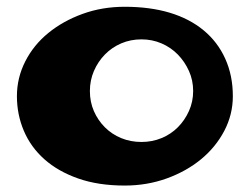

<svg xmlns="http://www.w3.org/2000/svg" viewBox="-20 -540 756 581"><path d="M357.4 -519.5Q433.6 -519.5 493.7 -501.5Q553.7 -483.4 596.2 -448.2Q638.7 -413.1 661.6 -362.3Q684.6 -311.5 684.6 -249Q684.6 -193.4 658.7 -144Q632.8 -94.7 588.4 -58.1Q543.9 -21.5 484.4 0Q424.8 21.5 357.4 21.5Q277.3 21.5 216.3 0Q155.3 -21.5 114.3 -58.1Q73.2 -94.7 52.2 -144Q31.2 -193.4 31.2 -249Q31.2 -304.7 56.6 -354.5Q82 -404.3 126.5 -440.4Q170.9 -476.6 230 -498Q289.1 -519.5 357.4 -519.5ZM408.2 -110.4Q440.4 -110.4 468.8 -122.1Q497.1 -133.8 518.1 -154.8Q539.1 -175.8 551.8 -204.1Q564.5 -232.4 564.5 -264.6Q564.5 -296.9 551.8 -325.2Q539.1 -353.5 518.1 -375Q497.1 -396.5 468.8 -408.7Q440.4 -420.9 408.2 -420.9Q375 -420.9 346.7 -408.7Q318.4 -396.5 297.4 -375Q276.4 -353.5 264.2 -325.2Q252 -296.9 252 -264.6Q252 -231.4 264.2 -203.6Q276.4 -175.8 297.4 -154.8Q318.4 -133.8 346.7 -122.1Q375 -110.4 408.2 -110.4Z"/></svg>

Font: Polsku
Style: Regular
Weight: 400
Designer: Sebastien Sanfilippo
Version: Version 1.1